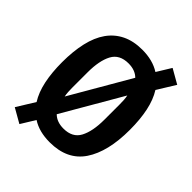

<svg xmlns="http://www.w3.org/2000/svg" viewBox="-229 -878 1058 1058"><g transform="rotate(45 300.0 -349.0)"><path d="M300 12Q217 12 162 -24L111 59L27 11L92 -94Q63 -140 49.5 -204Q36 -268 36 -349Q36 -434 51.5 -501.5Q67 -569 99.5 -615Q132 -661 182 -685.5Q232 -710 300 -710Q382 -710 438 -674L489 -757L573 -709L508 -604Q537 -558 550.5 -494Q564 -430 564 -349Q564 -178 500 -83Q436 12 300 12ZM175 -289Q175 -272 176 -256Q177 -240 180 -225L382 -573Q352 -603 300 -603Q230 -603 202.5 -551Q175 -499 175 -409ZM300 -95Q370 -95 397.5 -147Q425 -199 425 -289V-409Q425 -426 424 -442Q423 -458 420 -473L218 -125Q248 -95 300 -95Z"/></g></svg>

Font: IBM Plex Mono SmBld
Style: Regular
Weight: 600
Monospace: yes
Designer: Mike Abbink, Paul van der Laan, Pieter van Rosmalen
Foundry: Bold Monday
Version: Version 2.3